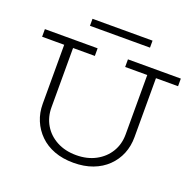

<svg xmlns="http://www.w3.org/2000/svg" viewBox="-145 -995 1179 1160"><g transform="rotate(20 444.0 -414.5)"><path d="M444 14Q375 14 320.5 -6.5Q266 -27 228 -64.5Q190 -102 169.5 -151Q149 -200 149 -258V-660H206V-256Q206 -193 235.5 -143Q265 -93 319 -64Q373 -35 444 -35Q515 -35 569 -64Q623 -93 653 -142.5Q683 -192 683 -255V-660H739V-258Q739 -200 719 -151Q699 -102 660.5 -64.5Q622 -27 567.5 -6.5Q513 14 444 14ZM7 -637V-686H346V-637ZM541 -637V-686H881V-637ZM642 -843V-798H256V-843Z"/></g></svg>

Font: BioRhyme ExtraBold Light
Style: Regular
Weight: 300
Version: Version 1.600;gftools[0.9.33]